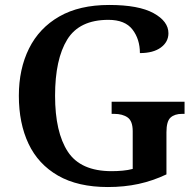

<svg xmlns="http://www.w3.org/2000/svg" viewBox="-20 -744 788 774"><path d="M415 10Q294 10 214 -36Q134 -82 95 -164.5Q56 -247 56 -358Q56 -466 97 -548.5Q138 -631 219 -677.5Q300 -724 420 -724Q539 -724 599 -691Q659 -658 659 -610Q659 -575 628.5 -552.5Q598 -530 544 -530Q544 -586 514 -625Q484 -664 417 -664Q300 -664 251 -584.5Q202 -505 202 -358Q202 -211 253.5 -132.5Q305 -54 430 -54Q452 -54 474 -56Q496 -58 515 -63V-215Q515 -256 494.5 -270.5Q474 -285 440 -285H430V-334H724V-285H714Q684 -285 667.5 -270Q651 -255 651 -211V-41Q596 -15 538.5 -2.5Q481 10 415 10Z"/></svg>

Font: Noto Serif NP Hmong SemiBold
Style: Regular
Weight: 600
Designer: Dalton Maag Ltd
Foundry: Dalton Maag Ltd
Version: Version 1.001; ttfautohint (v1.8.4.7-5d5b)